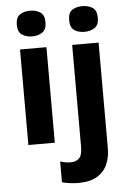

<svg xmlns="http://www.w3.org/2000/svg" viewBox="-64 -807 725 1093"><g transform="rotate(-5 298.5 -260.5)"><path d="M150 -761Q183 -761 207.5 -745.5Q232 -730 232 -687Q232 -646 207.5 -630Q183 -614 150 -614Q116 -614 92 -630Q68 -646 68 -687Q68 -730 92 -745.5Q116 -761 150 -761ZM225 -546V0H74V-546ZM367 -687Q367 -730 390.5 -745.5Q414 -761 449 -761Q482 -761 506.5 -745.5Q531 -730 531 -687Q531 -646 506.5 -630Q482 -614 449 -614Q414 -614 390.5 -630Q367 -646 367 -687ZM339 240Q315 240 289.5 236.5Q264 233 246 228V109Q262 114 276 116.5Q290 119 308 119Q335 119 353.5 102Q372 85 372 35V-546H523V59Q523 109 505 150Q487 191 446.5 215.5Q406 240 339 240Z"/></g></svg>

Font: Noto Sans Thai Looped
Style: Bold
Weight: 700
Designer: Sasikarn Vongin, Ben Mitchell
Foundry: The Fontpad Ltd
Version: Version 1.001; ttfautohint (v1.8.4.7-5d5b)